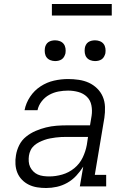

<svg xmlns="http://www.w3.org/2000/svg" viewBox="-20 -934 640 962"><path d="M211 8Q188 8 166 4.5Q144 1 124.5 -8.5Q105 -18 90 -33.5Q75 -49 67 -68.5Q59 -88 57.5 -111Q56 -134 60 -156Q64 -182 76.5 -207Q89 -232 111 -249.5Q133 -267 158.5 -278Q184 -289 210.5 -295.5Q237 -302 263 -304Q289 -306 315 -306H431L439 -354Q443 -380 438 -406Q433 -432 415.5 -449Q398 -466 373 -473Q348 -480 321 -480Q297 -480 273 -475.5Q249 -471 227 -459Q205 -447 189 -426.5Q173 -406 168 -382H103Q110 -418 131 -449.5Q152 -481 183.5 -501.5Q215 -522 250.5 -530Q286 -538 321 -538Q348 -538 375 -534Q402 -530 425 -519.5Q448 -509 466.5 -491Q485 -473 495 -449.5Q505 -426 506 -398.5Q507 -371 503 -344L455 -58H512V0H380L397 -99Q382 -75 362 -53.5Q342 -32 317 -18Q292 -4 265 2Q238 8 211 8ZM227 -50Q259 -50 292 -59.5Q325 -69 352 -91Q379 -113 394 -144Q409 -175 415 -208L421 -248H315Q301 -248 287 -247.5Q273 -247 259 -245Q245 -243 231 -240.5Q217 -238 203 -233Q189 -228 176 -221.5Q163 -215 151.5 -205Q140 -195 133.5 -181.5Q127 -168 125 -154Q123 -140 124 -125Q125 -110 131 -97.5Q137 -85 147 -75Q157 -65 169.5 -59.5Q182 -54 197 -52Q212 -50 227 -50ZM456 -628Q444 -628 432.5 -632.5Q421 -637 414 -646Q407 -655 405 -667.5Q403 -680 405 -693Q406 -701 410.5 -709.5Q415 -718 422.5 -723Q430 -728 439 -730Q448 -732 456 -732Q469 -732 480.5 -727.5Q492 -723 499 -714Q506 -705 508 -692.5Q510 -680 508 -667Q506 -659 501.5 -650.5Q497 -642 489.5 -637Q482 -632 473.5 -630Q465 -628 456 -628ZM256 -628Q244 -628 232.5 -632.5Q221 -637 214 -646Q207 -655 205 -667.5Q203 -680 205 -693Q206 -701 210.5 -709.5Q215 -718 222.5 -723Q230 -728 239 -730Q248 -732 256 -732Q269 -732 280.5 -727.5Q292 -723 299 -714Q306 -705 308 -692.5Q310 -680 308 -667Q306 -659 301.5 -650.5Q297 -642 289.5 -637Q282 -632 273.5 -630Q265 -628 256 -628ZM240 -856V-914H540V-856Z"/></svg>

Font: Iosevka Curly Slab LtExObl
Style: Regular
Weight: 300
Width: 7
Italic angle: -9°
Monospace: yes
Designer: Belleve Invis
Foundry: Belleve Invis
Version: Version 11.1.0; ttfautohint (v1.8.3)